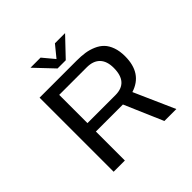

<svg xmlns="http://www.w3.org/2000/svg" viewBox="-216 -1083 1283 1283"><g transform="rotate(-45 425.0 -442.0)"><path d="M576 -884.5 451 -753H373.5L249 -884.5H344.5L413 -802.5L480 -884.5ZM510 -274H256.5V0H150.5V-700H500Q543.5 -700 578.5 -694.8Q613.5 -689.5 646.5 -675.2Q679.5 -661 701.8 -638Q724 -615 737.2 -578Q750.5 -541 750.5 -491.5Q750.5 -330.5 615.5 -288L743 0H630L512 -274ZM256.5 -620.5V-353.5H520.5Q642 -353.5 642 -490.5Q642 -554 610 -587.2Q578 -620.5 516.5 -620.5Z"/></g></svg>

Font: League Mono Wide
Style: Regular
Weight: 400
Width: 8
Designer: Tyler Finck
Foundry: The League of Moveable Type / Tyler Finck
Version: Version 2.210